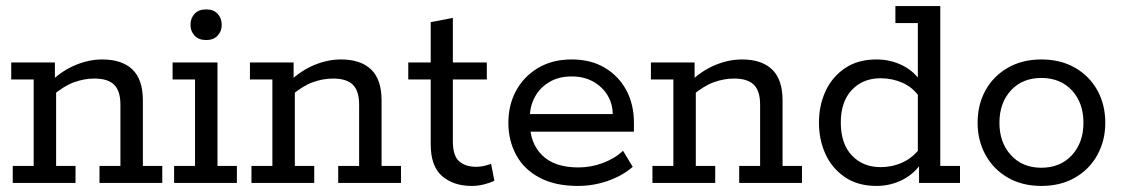

<svg xmlns="http://www.w3.org/2000/svg" viewBox="-20 -603 3703 633"><path d="M22 0V-56H91V-341H17V-397H161V-339L148 -335Q186 -371 230 -389Q274 -407 317 -407Q382 -407 416.5 -374Q451 -341 451 -272V-56H515V0H308V-56H377V-258Q377 -303 356.5 -323.5Q336 -344 291 -344Q258 -344 224.5 -332Q191 -320 152 -287L165 -315V-56H229V0Z M554 0V-56H623V-341H549V-397H697V-56H761V0ZM660 -471Q635 -471 621.5 -485.5Q608 -500 608 -521Q608 -543 621.5 -557.5Q635 -572 660 -572Q684 -572 697.5 -557.5Q711 -543 711 -521Q711 -500 697.5 -485.5Q684 -471 660 -471Z M809 0V-56H878V-341H804V-397H948V-339L935 -335Q973 -371 1017 -389Q1061 -407 1104 -407Q1169 -407 1203.5 -374Q1238 -341 1238 -272V-56H1302V0H1095V-56H1164V-258Q1164 -303 1143.5 -323.5Q1123 -344 1078 -344Q1045 -344 1011.5 -332Q978 -320 939 -287L952 -315V-56H1016V0Z M1535 10Q1475 10 1437.5 -22.5Q1400 -55 1400 -127V-341H1326V-397H1400V-530L1473 -544V-397H1585V-341H1473V-138Q1473 -89 1494 -71Q1515 -53 1550 -53Q1563 -53 1576 -56Q1589 -59 1599 -63L1610 -7Q1595 0 1575.5 5Q1556 10 1535 10Z M1885 10Q1810 10 1758.5 -17.5Q1707 -45 1681.5 -92.5Q1656 -140 1656 -198Q1656 -257 1681.5 -304Q1707 -351 1754 -379Q1801 -407 1865 -407Q1929 -407 1975 -379Q2021 -351 2045.5 -304.5Q2070 -258 2070 -198V-169H1700V-227H2000Q2000 -260 1983.5 -288Q1967 -316 1936.5 -333.5Q1906 -351 1865 -351Q1822 -351 1791 -332.5Q1760 -314 1743.5 -283.5Q1727 -253 1727 -218V-198Q1727 -131 1767.5 -91Q1808 -51 1887 -51Q1929 -51 1968.5 -66Q2008 -81 2034 -106L2066 -53Q2033 -24 1985 -7Q1937 10 1885 10Z M2131 0V-56H2200V-341H2126V-397H2270V-339L2257 -335Q2295 -371 2339 -389Q2383 -407 2426 -407Q2491 -407 2525.5 -374Q2560 -341 2560 -272V-56H2624V0H2417V-56H2486V-258Q2486 -303 2465.5 -323.5Q2445 -344 2400 -344Q2367 -344 2333.5 -332Q2300 -320 2261 -287L2274 -315V-56H2338V0Z M2870 10Q2808 10 2765.5 -19Q2723 -48 2701.5 -95Q2680 -142 2680 -199Q2680 -255 2701.5 -302Q2723 -349 2765.5 -378Q2808 -407 2870 -407Q2916 -407 2956 -387Q2996 -367 3019 -329L3006 -332V-527H2932V-583H3080V-56H3145V0H3010V-68H3019Q2996 -31 2956 -10.5Q2916 10 2870 10ZM2883 -52Q2921 -52 2954.5 -67Q2988 -82 3011 -112L3006 -80V-315L3011 -284Q2988 -316 2954.5 -330.5Q2921 -345 2883 -345Q2825 -345 2788.5 -306.5Q2752 -268 2752 -199Q2752 -129 2788.5 -90.5Q2825 -52 2883 -52Z M3413 10Q3350 10 3302.5 -17.5Q3255 -45 3229 -92.5Q3203 -140 3203 -198Q3203 -258 3229 -305Q3255 -352 3302.5 -379.5Q3350 -407 3413 -407Q3477 -407 3524.5 -379.5Q3572 -352 3598 -305Q3624 -258 3624 -198Q3624 -140 3598 -92.5Q3572 -45 3524.5 -17.5Q3477 10 3413 10ZM3413 -50Q3476 -50 3514 -91.5Q3552 -133 3552 -198Q3552 -264 3514 -305Q3476 -346 3413 -346Q3351 -346 3313 -305Q3275 -264 3275 -198Q3275 -133 3313 -91.5Q3351 -50 3413 -50Z"/></svg>

Font: Rokkitt SemiBold
Style: Regular
Weight: 400
Version: Version 3.103